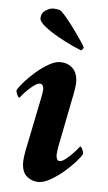

<svg xmlns="http://www.w3.org/2000/svg" viewBox="-50 -686 410 728"><g transform="rotate(5 155.0 -322.0)"><path d="M107 -311 69 -124Q68 -121 66.5 -113Q65 -105 63.5 -95.5Q62 -86 61 -77Q60 -68 60 -63Q60 -25 79.5 -8.5Q99 8 124 8Q144 8 169.5 -6.5Q195 -21 218 -40.5Q241 -60 259.5 -80.5Q278 -101 284 -113Q284 -118 279.5 -129Q275 -140 270 -140Q269 -138 260.5 -128Q252 -118 241 -107Q230 -96 218 -87Q206 -78 198 -78Q190 -78 187 -85.5Q184 -93 184 -100Q184 -104 185.5 -117Q187 -130 188 -133L225 -320Q226 -324 227.5 -332Q229 -340 230.5 -349Q232 -358 233 -366.5Q234 -375 234 -380Q234 -415 215.5 -433.5Q197 -452 167 -452Q147 -452 122.5 -437.5Q98 -423 75.5 -403.5Q53 -384 35 -363.5Q17 -343 11 -331Q11 -326 15.5 -315Q20 -304 25 -304Q26 -306 34.5 -316Q43 -326 54 -336.5Q65 -347 77 -355.5Q89 -364 97 -364Q105 -364 108.5 -357.5Q112 -351 112 -344Q112 -340 110 -327Q108 -314 107 -311ZM242 -503Q244 -505 247 -507.5Q250 -510 251 -515Q250 -519 239 -535.5Q228 -552 213 -573Q198 -594 181.5 -614.5Q165 -635 154 -645Q151 -648 142 -650Q133 -652 123 -652Q110 -652 94 -641.5Q78 -631 78 -611Q78 -598 101 -580Q124 -562 153.5 -545.5Q183 -529 209.5 -517Q236 -505 242 -503Z"/></g></svg>

Font: Vermiglione
Style: Italic
Weight: 400
Italic angle: -11°
Version: Version 1.105